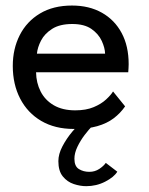

<svg xmlns="http://www.w3.org/2000/svg" viewBox="-20 -442 524 676"><path d="M107 -187.5Q107.5 -150.5 123 -120Q138.5 -89.5 169.2 -71.5Q200 -53.5 245 -53.5Q283 -53.5 309.8 -64.8Q336.5 -76 353.5 -91.8Q370.5 -107.5 378 -120L420.5 -67.5Q404 -43.5 380.2 -25.5Q356.5 -7.5 322.5 2.2Q288.5 12 239.5 12Q173.5 12 125.2 -16.2Q77 -44.5 51 -94.8Q25 -145 25 -210Q25 -270 49.5 -318.2Q74 -366.5 120.8 -394.5Q167.5 -422.5 233.5 -422.5Q294 -422.5 338.8 -397.2Q383.5 -372 408.2 -326Q433 -280 433 -216Q433 -212 432.5 -201.8Q432 -191.5 431.5 -187.5ZM350 -253Q349.5 -273.5 338.2 -298Q327 -322.5 302 -340Q277 -357.5 234.5 -357.5Q190.5 -357.5 163.8 -340.5Q137 -323.5 124.5 -299.2Q112 -275 110 -253ZM283.5 213.5Q262.5 213.5 239.8 206Q217 198.5 201.2 179.2Q185.5 160 185.5 125.5Q185.5 100.5 199.8 73.2Q214 46 234.8 21.2Q255.5 -3.5 274.5 -20.5L306.5 0Q293 13.5 278 33.2Q263 53 252.5 75Q242 97 242 117Q242 143.5 257.8 153.2Q273.5 163 294.5 163Q314 163 329.5 152.8Q345 142.5 352.5 131.5L393 162.5Q381.5 181.5 350.5 197.5Q319.5 213.5 283.5 213.5Z"/></svg>

Font: League Spartan Thin
Style: Regular
Weight: 400
Version: Version 2.002